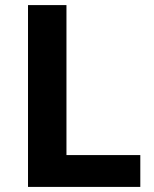

<svg xmlns="http://www.w3.org/2000/svg" viewBox="-20 -734 605 754"><path d="M90 0V-714H241V-125H531V0Z"/></svg>

Font: Noto Sans Gurmukhi
Style: Regular
Weight: 400
Designer: Jelle Bosma - Monotype Design Team
Foundry: Monotype Imaging Inc.
Version: Version 2.003